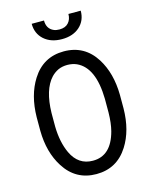

<svg xmlns="http://www.w3.org/2000/svg" viewBox="-135 -1007 870 1104"><g transform="rotate(-15 300.0 -455.5)"><path d="M299.8 -640.1Q268.6 -640.1 244.1 -628.9Q220.2 -617.2 202.6 -598.6Q143.6 -535.2 140.6 -396.5V-314.5Q142.6 -221.7 173.8 -154.8Q213.9 -69.8 300.3 -69.8Q409.2 -69.3 445.3 -206.1Q457 -251 458 -314.5V-396.5Q454.6 -583 355 -628.9Q331.1 -639.6 299.8 -640.1ZM110.8 -95.7Q53.2 -186 51.8 -314.5V-395.5Q53.7 -525.4 110.4 -615.2Q176.8 -720.7 299.8 -720.7Q422.9 -720.7 489.3 -615.2Q545.9 -524.9 547.4 -395.5V-314.5Q545.9 -184.1 489.3 -95.2Q422.9 9.8 300.3 9.8Q177.7 9.8 110.8 -95.7ZM455.1 -921.4Q455.1 -862.8 415 -826.7Q375 -791 309.6 -791Q243.7 -791 203.1 -827.1Q163.1 -863.3 163.1 -921.4H236.3Q236.3 -871.6 276.4 -854.5Q290 -848.6 309.6 -848.6Q345.2 -848.6 363.3 -869.1Q381.8 -889.6 381.8 -921.4Z"/></g></svg>

Font: RobotoMono-Regular
Style: Regular
Weight: 400
Designer: Google
Version: Version 2.000985; 2015; ttfautohint (v1.3)